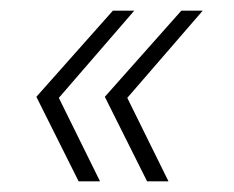

<svg xmlns="http://www.w3.org/2000/svg" viewBox="-20 -431 438 359"><path d="M359 -411 218 -248 295 -92H255L176 -250L319 -411ZM231 -411 90 -248 167 -92H127L48 -250L191 -411Z"/></svg>

Font: TypoPRO Montserrat
Style: Italic
Weight: 275
Italic angle: -11.3°
Designer: Julieta Ulanovsky
Foundry: Julieta Ulanovsky
Version: Version 6.001